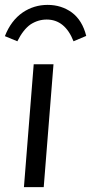

<svg xmlns="http://www.w3.org/2000/svg" viewBox="-39 -766 373 786"><path d="M59 0 99 -503H180L140 0ZM156 -746Q212 -746 255 -715Q298 -683 314 -619L262 -597Q227 -686 152 -686Q117 -686 86 -666Q56 -645 32 -597L-19 -618Q6 -682 54 -715Q100 -746 156 -746Z"/></svg>

Font: PRinguin Sans
Style: Italic
Weight: 400
Designer: Vernon Adams
Foundry: Vernon Adams
Version: ""